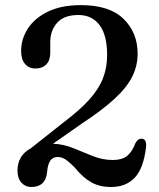

<svg xmlns="http://www.w3.org/2000/svg" viewBox="-20 -734 636 768"><path d="M50 -52Q50 -112 103.5 -141L237.5 -247Q299 -293.5 336.8 -335.2Q374.5 -377 391.5 -420Q408.5 -463 408.5 -513.5Q408.5 -594 378 -634Q347.5 -674 293.5 -674Q235.5 -674 208.2 -642.5Q181 -611 181 -566V-522Q181 -492.5 165 -476.2Q149 -460 122 -460Q96 -460 80.2 -478.2Q64.5 -496.5 64.5 -530.5Q64.5 -578 91.5 -619.8Q118.5 -661.5 171.8 -687.5Q225 -713.5 304 -713.5Q418 -713.5 474.2 -658.5Q530.5 -603.5 530.5 -519.5Q530.5 -471 509.2 -428Q488 -385 439 -339.5Q390 -294 307 -239.5L192 -159Q234.5 -157.5 273.8 -141.2Q313 -125 351.8 -109.5Q390.5 -94 431.5 -94Q468 -94 488.2 -110.2Q508.5 -126.5 521.5 -161Q531.5 -180.5 548 -179Q567.5 -177 564 -144.5Q554 -60 518.8 -23Q483.5 14 424.5 14Q378.5 14 345 -4.8Q311.5 -23.5 278.5 -64.5Q256 -87 241.5 -96.5Q227 -106 210 -106Q173 -106 168.5 -46.5Q163 14 105 14Q81.5 14 65.8 -3.2Q50 -20.5 50 -52Z"/></svg>

Font: Fraunces 9pt S050
Style: Regular
Weight: 400
Version: Version 1.000; ttfautohint (v1.8.3)